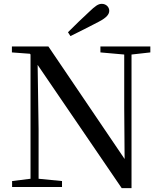

<svg xmlns="http://www.w3.org/2000/svg" viewBox="-20 -974 841 1000"><path d="M334 -806 347 -786C396 -810 445 -835 493 -860C536 -882 549 -900 549 -918C549 -937 533 -954 510 -954C492 -954 476 -943 445 -913C409 -880 371 -843 334 -806ZM614 6H665V-690L763 -701V-732H503V-701L627 -690V-411L629 -146L232 -732H42V-701L136 -694L139 -690V-43L43 -31V0H303V-31L181 -43V-302L176 -636Z"/></svg>

Font: Noto Serif KR Medium
Style: Regular
Weight: 500
Designer: Ryoko NISHIZUKA 西塚涼子 (kana & ideographs); Frank Grießhammer (Latin, Greek & Cyrillic); Wenlong ZHANG 张文龙 (bopomofo); San
Foundry: Adobe
Version: Version 2.001;hotconv 1.1.0;makeotfexe 2.6.0